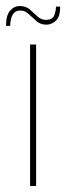

<svg xmlns="http://www.w3.org/2000/svg" viewBox="-30 -618 220 638"><path d="M70 -470H90V0H70ZM-10 -532Q-10 -567 3.5 -582.5Q17 -598 36 -598Q56 -598 69 -586.5Q82 -575 94.5 -563.5Q107 -552 122 -552Q145 -552 150.5 -567.5Q156 -583 156 -596H170Q170 -562 155.5 -549Q141 -536 124 -536Q105 -536 91 -548Q77 -560 65 -571.5Q53 -583 38 -583Q20 -583 12 -569Q4 -555 4 -532Z"/></svg>

Font: Smooch Sans Thin Thin
Style: Regular
Weight: 250
Version: Version 1.010